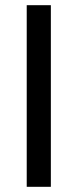

<svg xmlns="http://www.w3.org/2000/svg" viewBox="-20 -720 299 740"><path d="M83 0V-700H176V0Z"/></svg>

Font: Georama SemiExpanded
Style: Regular
Weight: 400
Width: 6
Designer: Jean-Baptiste Levee
Foundry: Production Type
Version: Version 1.001